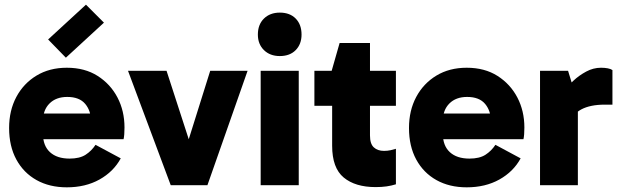

<svg xmlns="http://www.w3.org/2000/svg" viewBox="-20 -793 2659 822"><path d="M266 9Q192 9 136.5 -22Q81 -53 50 -110Q19 -167 19 -245Q19 -320 50 -378Q81 -436 136.5 -469.5Q192 -503 266 -503Q343 -503 398 -468Q453 -433 483 -375.5Q513 -318 513 -247Q513 -231 512 -218Q511 -205 509 -197H140V-307H384L370 -271Q370 -318 345 -348Q320 -378 268 -378Q220 -378 192 -350Q164 -322 164 -275V-220Q164 -169 194 -141.5Q224 -114 278 -114Q321 -114 346.5 -130.5Q372 -147 389 -173L497 -115Q466 -58 406 -24.5Q346 9 266 9ZM262 -546 186 -624 348 -773 425 -696Z M1040 -490 868 0H711L528 -490H693L813 -120H764L880 -490Z M1259 0H1096V-490H1259ZM1084 -645Q1084 -688 1110 -713.5Q1136 -739 1178 -739Q1221 -739 1246 -713.5Q1271 -688 1271 -645Q1271 -604 1246 -578.5Q1221 -553 1178 -553Q1136 -553 1110 -578.5Q1084 -604 1084 -645Z M1588 8Q1501 8 1451.5 -33Q1402 -74 1402 -169V-484L1400 -490L1434 -609H1564V-213Q1564 -177 1580.5 -162Q1597 -147 1624 -147Q1639 -147 1652.5 -150Q1666 -153 1675 -156V-4Q1656 2 1635 5Q1614 8 1588 8ZM1326 -340V-490H1675V-340Z M1978 9Q1904 9 1848.5 -22Q1793 -53 1762 -110Q1731 -167 1731 -245Q1731 -320 1762 -378Q1793 -436 1848.5 -469.5Q1904 -503 1978 -503Q2055 -503 2110 -468Q2165 -433 2195 -375.5Q2225 -318 2225 -247Q2225 -231 2224 -218Q2223 -205 2221 -197H1852V-307H2096L2082 -271Q2082 -318 2057 -348Q2032 -378 1980 -378Q1932 -378 1904 -350Q1876 -322 1876 -275V-220Q1876 -169 1906 -141.5Q1936 -114 1990 -114Q2033 -114 2058.5 -130.5Q2084 -147 2101 -173L2209 -115Q2178 -58 2118 -24.5Q2058 9 1978 9Z M2412 -490 2454 -353V0H2292V-490ZM2416 -258 2390 -269V-397L2400 -408Q2412 -426 2435.5 -448Q2459 -470 2489.5 -486.5Q2520 -503 2553 -503Q2569 -503 2582 -500.5Q2595 -498 2602 -493V-345H2569Q2507 -345 2468.5 -324.5Q2430 -304 2416 -258Z"/></svg>

Font: Gabarito ExtraBold
Style: Regular
Weight: 800
Designer: Leandro Assis / Alvaro Franca / Felipe Casaprima
Foundry: Naipe Foundry
Version: Version 1.000